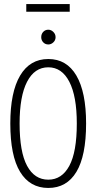

<svg xmlns="http://www.w3.org/2000/svg" viewBox="-20 -919 478 950"><path d="M219 11Q128 11 79.5 -68.5Q31 -148 31 -308Q31 -463 79.5 -545Q128 -627 219 -627Q310 -627 358 -545Q406 -463 406 -308Q406 -148 358 -68.5Q310 11 219 11ZM219 -30Q286 -30 323 -98.5Q360 -167 360 -308Q360 -443 323 -514.5Q286 -586 219 -586Q151 -586 114 -514.5Q77 -443 77 -308Q77 -167 114 -98.5Q151 -30 219 -30ZM219 -699Q204 -699 194 -709.5Q184 -720 184 -735Q184 -751 194 -761.5Q204 -772 219 -772Q233 -772 244 -761Q255 -750 255 -735Q255 -720 244 -709.5Q233 -699 219 -699ZM110 -861V-899H325V-861Z"/></svg>

Font: Inconsolata SemiCondensed Light
Style: Regular
Weight: 300
Width: 4
Monospace: yes
Designer: Raph Levien, Cyreal, Brenton Simpson
Foundry: Raph Levien, Cyreal, Google
Version: Version 3.100; ttfautohint (v1.8.4.7-5d5b)